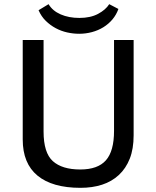

<svg xmlns="http://www.w3.org/2000/svg" viewBox="-20 -892 750 921"><path d="M527 -700H621V-243Q621 -178 602.5 -131Q584 -84 550 -52.5Q516 -21 469.5 -6Q423 9 366 9Q231 9 160 -49.5Q89 -108 89 -223V-700H189V-261Q189 -159 233.5 -119Q278 -79 365 -79Q449 -79 488 -123Q527 -167 527 -264ZM213 -872Q232 -840 271 -823Q310 -806 361 -806Q414 -806 450.5 -825.5Q487 -845 504 -872L548 -849Q538 -821 519.5 -799Q501 -777 476 -761.5Q451 -746 421 -738Q391 -730 360 -730Q331 -730 302 -736.5Q273 -743 247 -757Q221 -771 199.5 -792Q178 -813 165 -843Z"/></svg>

Font: PT Sans Caption
Style: Regular
Weight: 400
Designer: A.Korolkova, O.Umpeleva, V.Yefimov
Foundry: ParaType Ltd
Version: Version 2.004W OFL